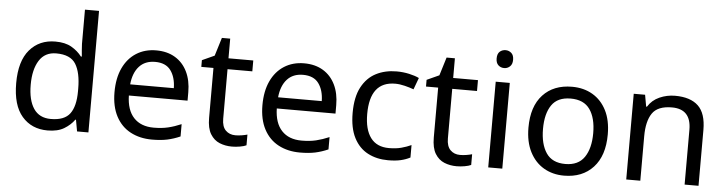

<svg xmlns="http://www.w3.org/2000/svg" viewBox="-47 -973 4520 1196"><g transform="rotate(5 2213.0 -375.0)"><path d="M275 10Q175 10 115 -59.5Q55 -129 55 -267Q55 -405 115.5 -475.5Q176 -546 276 -546Q338 -546 377.5 -523Q417 -500 442 -467H448Q447 -480 444.5 -505.5Q442 -531 442 -546V-760H530V0H459L446 -72H442Q418 -38 378 -14Q338 10 275 10ZM289 -63Q374 -63 408.5 -109.5Q443 -156 443 -250V-266Q443 -366 410 -419.5Q377 -473 288 -473Q217 -473 181.5 -416.5Q146 -360 146 -265Q146 -169 181.5 -116Q217 -63 289 -63Z M907 -546Q976 -546 1025.5 -516Q1075 -486 1101.5 -431.5Q1128 -377 1128 -304V-251H761Q763 -160 807.5 -112.5Q852 -65 932 -65Q983 -65 1022.5 -74.5Q1062 -84 1104 -102V-25Q1063 -7 1023 1.5Q983 10 928 10Q852 10 793.5 -21Q735 -52 702.5 -113.5Q670 -175 670 -264Q670 -352 699.5 -415Q729 -478 782.5 -512Q836 -546 907 -546ZM906 -474Q843 -474 806.5 -433.5Q770 -393 763 -321H1036Q1035 -389 1004 -431.5Q973 -474 906 -474Z M1443 -62Q1463 -62 1484 -65.5Q1505 -69 1518 -73V-6Q1504 1 1478 5.5Q1452 10 1428 10Q1386 10 1350.5 -4.5Q1315 -19 1293 -55Q1271 -91 1271 -156V-468H1195V-510L1272 -545L1307 -659H1359V-536H1514V-468H1359V-158Q1359 -109 1382.5 -85.5Q1406 -62 1443 -62Z M1832 -546Q1901 -546 1950.5 -516Q2000 -486 2026.5 -431.5Q2053 -377 2053 -304V-251H1686Q1688 -160 1732.5 -112.5Q1777 -65 1857 -65Q1908 -65 1947.5 -74.5Q1987 -84 2029 -102V-25Q1988 -7 1948 1.5Q1908 10 1853 10Q1777 10 1718.5 -21Q1660 -52 1627.5 -113.5Q1595 -175 1595 -264Q1595 -352 1624.5 -415Q1654 -478 1707.5 -512Q1761 -546 1832 -546ZM1831 -474Q1768 -474 1731.5 -433.5Q1695 -393 1688 -321H1961Q1960 -389 1929 -431.5Q1898 -474 1831 -474Z M2404 10Q2333 10 2277.5 -19Q2222 -48 2190.5 -109Q2159 -170 2159 -265Q2159 -364 2192 -426Q2225 -488 2281.5 -517Q2338 -546 2410 -546Q2451 -546 2489 -537.5Q2527 -529 2551 -517L2524 -444Q2500 -453 2468 -461Q2436 -469 2408 -469Q2250 -469 2250 -266Q2250 -169 2288.5 -117.5Q2327 -66 2403 -66Q2447 -66 2480.5 -75Q2514 -84 2542 -97V-19Q2515 -5 2482.5 2.5Q2450 10 2404 10Z M2848 -62Q2868 -62 2889 -65.5Q2910 -69 2923 -73V-6Q2909 1 2883 5.5Q2857 10 2833 10Q2791 10 2755.5 -4.5Q2720 -19 2698 -55Q2676 -91 2676 -156V-468H2600V-510L2677 -545L2712 -659H2764V-536H2919V-468H2764V-158Q2764 -109 2787.5 -85.5Q2811 -62 2848 -62Z M3075 -737Q3095 -737 3110.5 -723.5Q3126 -710 3126 -681Q3126 -653 3110.5 -639Q3095 -625 3075 -625Q3053 -625 3038 -639Q3023 -653 3023 -681Q3023 -710 3038 -723.5Q3053 -737 3075 -737ZM3118 -536V0H3030V-536Z M3754 -269Q3754 -136 3686.5 -63Q3619 10 3504 10Q3433 10 3377.5 -22.5Q3322 -55 3290 -117.5Q3258 -180 3258 -269Q3258 -402 3325 -474Q3392 -546 3507 -546Q3580 -546 3635.5 -513.5Q3691 -481 3722.5 -419.5Q3754 -358 3754 -269ZM3349 -269Q3349 -174 3386.5 -118.5Q3424 -63 3506 -63Q3587 -63 3625 -118.5Q3663 -174 3663 -269Q3663 -364 3625 -418Q3587 -472 3505 -472Q3423 -472 3386 -418Q3349 -364 3349 -269Z M4151 -546Q4247 -546 4296 -499.5Q4345 -453 4345 -349V0H4258V-343Q4258 -472 4138 -472Q4049 -472 4015 -422Q3981 -372 3981 -278V0H3893V-536H3964L3977 -463H3982Q4008 -505 4054 -525.5Q4100 -546 4151 -546Z"/></g></svg>

Font: Noto Sans Tifinagh Rhissa Ixa
Style: Regular
Weight: 400
Designer: JamraPatel
Foundry: JamraPatel LLC
Version: Version 2.006; ttfautohint (v1.8.4.7-5d5b)